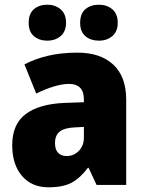

<svg xmlns="http://www.w3.org/2000/svg" viewBox="-20 -787 616 817"><path d="M310 -563Q407 -563 462 -512Q517 -461 517 -363V0H391L357 -73H354Q322 -30 285.5 -10Q249 10 186 10Q115 10 73.5 -38.5Q32 -87 32 -169Q32 -258 88.5 -301Q145 -344 252 -349L337 -352V-362Q337 -398 320.5 -414Q304 -430 275 -430Q245 -430 209 -419Q173 -408 134 -389L84 -513Q129 -537 185.5 -550Q242 -563 310 -563ZM299 -245Q253 -243 233.5 -226.5Q214 -210 214 -179Q214 -150 227.5 -136.5Q241 -123 263 -123Q294 -123 315.5 -145Q337 -167 337 -202V-247ZM102 -690Q102 -729 124.5 -748Q147 -767 181 -767Q215 -767 238 -747.5Q261 -728 261 -690Q261 -653 238 -633.5Q215 -614 181 -614Q147 -614 124.5 -633Q102 -652 102 -690ZM321 -690Q321 -729 343.5 -748Q366 -767 401 -767Q435 -767 458 -747.5Q481 -728 481 -690Q481 -653 458 -633.5Q435 -614 401 -614Q366 -614 343.5 -633Q321 -652 321 -690Z"/></svg>

Font: Noto Sans Gurmukhi SemiCondensed Black
Style: Regular
Weight: 900
Width: 4
Designer: Jelle Bosma - Monotype Design Team
Foundry: Monotype Imaging Inc.
Version: Version 2.004; ttfautohint (v1.8.4.7-5d5b)